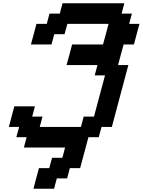

<svg xmlns="http://www.w3.org/2000/svg" viewBox="-20 -895 866 1165"><path d="M183.1 250H308.1L324.7 187.5H387.2L403.8 125H466.3L516.6 -62.5H579.1L596.2 -125H658.7Q675.3 -187.5 708.7 -312.5Q742.2 -437.5 758.8 -500H696.3Q701.7 -520.5 712.9 -562.3Q724.1 -604 730 -625H792.5Q797.9 -645.5 809.1 -687.3Q820.3 -729 826.2 -750H763.7L780.3 -812.5H717.8L734.4 -875H359.4L342.8 -812.5H280.3L263.7 -750H201.2Q195.8 -729.5 184.6 -687.7Q173.3 -646 167.5 -625H292.5L309.1 -687.5H371.6L388.7 -750H638.7Q633.3 -729.5 622.1 -687.5Q610.8 -645.5 605 -625H417.5Q412.1 -604 400.9 -562.3Q389.6 -520.5 383.8 -500H571.3L554.7 -437.5H617.2Q606 -396 583.7 -312.5Q561.5 -229 550.3 -187.5H487.8L471.2 -125H221.2L237.8 -187.5H175.3L191.9 -250H66.9Q61.5 -229 50.3 -187.3Q39.1 -145.5 33.7 -125H96.2L79.1 -62.5H141.6L125 0H375L358.4 62.5H295.9L278.8 125H216.3Q210.4 145.5 199.5 187.3Q188.5 229 183.1 250Z"/></svg>

Font: Faithful 32x
Style: Oblique
Weight: 400
Foundry: Faithful Resource Pack
Version: Version 1.0; January 27, 2023